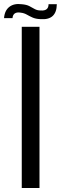

<svg xmlns="http://www.w3.org/2000/svg" viewBox="-51 -933 302 953"><path d="M57 0V-800H145V0ZM-31 -843Q-28 -881 -4.5 -899Q19 -917 57 -912Q81 -910 95 -902.5Q109 -895 121.5 -888Q134 -881 151 -881Q190 -878 190 -912H231Q230 -832 150 -838Q126 -839 110.5 -846Q95 -853 82 -860.5Q69 -868 53 -870Q14 -877 11 -843Z"/></svg>

Font: Big Shoulders Text Medium
Style: Regular
Weight: 500
Designer: Patric King
Foundry: XO Type Co
Version: Version 1.000; ttfautohint (v1.8.2)